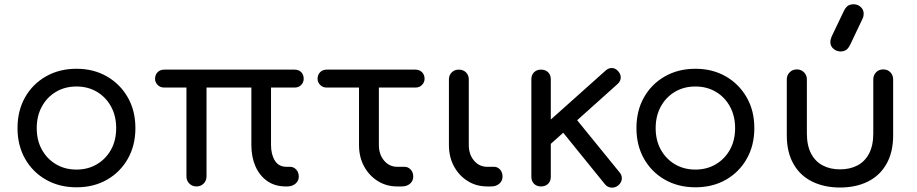

<svg xmlns="http://www.w3.org/2000/svg" viewBox="-20 -873 4292 899"><path d="M338 4Q258 4 195.5 -31.5Q133 -67 97.5 -129.5Q62 -192 62 -273Q62 -355 97.5 -417.5Q133 -480 195.5 -515.5Q258 -551 338 -551Q418 -551 480 -515.5Q542 -480 578 -417.5Q614 -355 614 -273Q614 -192 578.5 -129.5Q543 -67 481 -31.5Q419 4 338 4ZM338 -79Q392 -79 434 -104Q476 -129 500 -172.5Q524 -216 524 -273Q524 -330 500 -374Q476 -418 434 -443Q392 -468 338 -468Q284 -468 242 -443Q200 -418 176 -374Q152 -330 152 -273Q152 -216 176 -172.5Q200 -129 242 -104Q284 -79 338 -79Z M900 0Q880 0 866.5 -13.5Q853 -27 853 -47V-463H749Q730 -463 718 -475.5Q706 -488 706 -504Q706 -523 718 -535Q730 -547 749 -547H1359Q1379 -547 1390.5 -535Q1402 -523 1402 -504Q1402 -488 1390.5 -475.5Q1379 -463 1359 -463H1249V-194Q1249 -150 1267 -121Q1285 -92 1321 -92H1338Q1355 -92 1367 -79Q1379 -66 1379 -46Q1379 -26 1363.5 -13Q1348 0 1325 0H1318Q1267 0 1231 -25.5Q1195 -51 1176 -94.5Q1157 -138 1157 -194V-463H947V-47Q947 -27 933.5 -13.5Q920 0 900 0Z M1840 0Q1789 0 1748.5 -25.5Q1708 -51 1684.5 -94.5Q1661 -138 1661 -194V-463H1510Q1491 -463 1479 -475.5Q1467 -488 1467 -504Q1467 -523 1479 -535Q1491 -547 1510 -547H1925Q1944 -547 1956 -535Q1968 -523 1968 -504Q1968 -488 1956 -475.5Q1944 -463 1925 -463H1754V-194Q1754 -150 1778.5 -121Q1803 -92 1840 -92H1874Q1891 -92 1903 -79Q1915 -66 1915 -46Q1915 -26 1900 -13Q1885 0 1861 0Z M2261 0Q2210 0 2169.5 -25.5Q2129 -51 2105.5 -94.5Q2082 -138 2082 -194V-501Q2082 -521 2095 -534Q2108 -547 2128 -547Q2149 -547 2162 -534Q2175 -521 2175 -501V-194Q2175 -150 2199.5 -121Q2224 -92 2261 -92H2293Q2310 -92 2321.5 -79Q2333 -66 2333 -46Q2333 -26 2318 -13Q2303 0 2280 0Z M2553 -194 2496 -257 2815 -542Q2829 -555 2845.5 -554.5Q2862 -554 2874 -540Q2887 -526 2886.5 -509.5Q2886 -493 2872 -480ZM2513 0Q2493 0 2480.5 -12.5Q2468 -25 2468 -45V-502Q2468 -522 2480.5 -534.5Q2493 -547 2513 -547Q2534 -547 2546.5 -534.5Q2559 -522 2559 -502V-45Q2559 -25 2546.5 -12.5Q2534 0 2513 0ZM2875 -5Q2860 7 2842 5.5Q2824 4 2812 -11L2603 -269L2667 -329L2881 -66Q2893 -52 2891.5 -35Q2890 -18 2875 -5Z M3236 4Q3156 4 3093.5 -31.5Q3031 -67 2995.5 -129.5Q2960 -192 2960 -273Q2960 -355 2995.5 -417.5Q3031 -480 3093.5 -515.5Q3156 -551 3236 -551Q3316 -551 3378 -515.5Q3440 -480 3476 -417.5Q3512 -355 3512 -273Q3512 -192 3476.5 -129.5Q3441 -67 3379 -31.5Q3317 4 3236 4ZM3236 -79Q3290 -79 3332 -104Q3374 -129 3398 -172.5Q3422 -216 3422 -273Q3422 -330 3398 -374Q3374 -418 3332 -443Q3290 -468 3236 -468Q3182 -468 3140 -443Q3098 -418 3074 -374Q3050 -330 3050 -273Q3050 -216 3074 -172.5Q3098 -129 3140 -104Q3182 -79 3236 -79Z M3913 5Q3840 5 3783.5 -22.5Q3727 -50 3695.5 -105Q3664 -160 3664 -240V-501Q3664 -521 3677.5 -534.5Q3691 -548 3711 -548Q3731 -548 3744.5 -534.5Q3758 -521 3758 -501V-249Q3758 -192 3777.5 -154.5Q3797 -117 3832 -98.5Q3867 -80 3913 -80Q3960 -80 3995 -98.5Q4030 -117 4049.5 -154.5Q4069 -192 4069 -249V-501Q4069 -521 4082 -534.5Q4095 -548 4116 -548Q4136 -548 4149 -534.5Q4162 -521 4162 -501V-240Q4162 -160 4130.5 -105Q4099 -50 4043 -22.5Q3987 5 3913 5ZM3916 -632Q3897 -632 3882.5 -644.5Q3868 -657 3868 -676Q3868 -682 3869.5 -688Q3871 -694 3874 -702L3930 -819Q3939 -838 3949.5 -845.5Q3960 -853 3977 -853Q3996 -853 4010 -840.5Q4024 -828 4024 -809Q4024 -804 4023 -798Q4022 -792 4019 -786L3961 -664Q3951 -644 3940 -638Q3929 -632 3916 -632Z"/></svg>

Font: Comfortaa SemiBold
Style: Regular
Weight: 600
Designer: Johan Aakerlund
Foundry: Johan Aakerlund
Version: Version 3.104; ttfautohint (v1.8.1.43-b0c9)